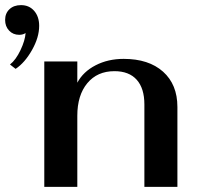

<svg xmlns="http://www.w3.org/2000/svg" viewBox="-103 -730 771 750"><path d="M70 -490H199V-407Q222 -450 270.5 -475Q319 -500 380 -500Q478 -500 534 -450Q590 -400 590 -312V0H461V-322Q461 -385 431 -418.5Q401 -452 344 -452Q277 -452 238 -405Q199 -358 199 -278V0H70ZM-64 -478Q-41 -496 -23 -534Q-5 -572 -3 -601Q-13 -594 -28 -594Q-52 -594 -67.5 -610.5Q-83 -627 -83 -652Q-83 -678 -66 -694Q-49 -710 -21 -710Q11 -710 30.5 -687.5Q50 -665 50 -629Q50 -584 22 -534.5Q-6 -485 -42 -461Z"/></svg>

Font: Fahkwang SemiBold
Style: Regular
Weight: 600
Designer: Suppakit Chalermlarp | Katatrad Co.,Ltd.
Foundry: Cadson Demak Co.,Ltd.
Version: Version 1.000; ttfautohint (v1.6)